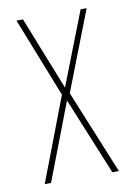

<svg xmlns="http://www.w3.org/2000/svg" viewBox="-75 -673 499 722"><g transform="rotate(-10 175.0 -312.0)"><path d="M37 0 159 -320 39 -624H64L175 -344L284 -624H307L189 -320L320 0H295L174 -295L61 0Z"/></g></svg>

Font: Inconsolata ExtraCondensed ExtraLight
Style: Regular
Weight: 200
Width: 2
Monospace: yes
Designer: Raph Levien, Cyreal, Brenton Simpson
Foundry: Raph Levien, Cyreal, Google
Version: Version 3.001; ttfautohint (v1.8.2.53-6de2)